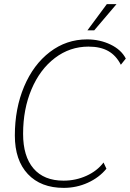

<svg xmlns="http://www.w3.org/2000/svg" viewBox="-20 -901 630 931"><path d="M52 -244Q52 -375 97 -481.5Q142 -588 222 -649Q302 -710 402 -710Q464 -710 516 -685Q568 -660 590 -617L566 -587Q543 -632 505 -653.5Q467 -675 409 -675Q319 -675 246.5 -620Q174 -565 133 -468.5Q92 -372 92 -252Q92 -143 142.5 -84Q193 -25 288 -25Q347 -25 399 -48.5Q451 -72 482 -113L496 -83Q461 -40 406 -15Q351 10 289 10Q178 10 115 -57Q52 -124 52 -244ZM498 -881H545L437 -754H404Z"/></svg>

Font: Sarabun Thin
Style: Italic
Weight: 250
Italic angle: -10°
Designer: Suppakit Chalermlarp | Katatrad Co.,Ltd.
Foundry: Cadson Demak Co.,Ltd.
Version: Version 1.000; ttfautohint (v1.6)